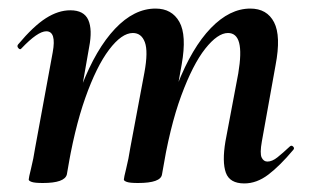

<svg xmlns="http://www.w3.org/2000/svg" viewBox="-20 -419 725 448"><path d="M550 9Q516 9 507 -16Q498 -41 506 -89L536 -248Q544 -296 538 -319Q532 -342 512 -342Q488 -342 459 -305.5Q430 -269 403 -196Q376 -123 358 -12L340 -13Q360 -135 394 -221.5Q428 -308 472 -353.5Q516 -399 564 -399Q603 -399 619.5 -367Q636 -335 623 -267L591 -89Q586 -61 590.5 -51.5Q595 -42 604 -42Q615 -42 627.5 -52Q640 -62 656 -77Q660 -81 664 -77Q668 -73 664 -69Q633 -32 606 -11.5Q579 9 550 9ZM80 8Q61 8 54 5.5Q47 3 47 0Q47 -4 52.5 -26Q58 -48 62 -74L103 -297Q112 -346 88 -346Q78 -346 63.5 -336Q49 -326 30 -306Q27 -302 23 -306.5Q19 -311 22 -315Q58 -358 87 -376.5Q116 -395 144 -395Q176 -395 186 -372.5Q196 -350 188 -309L136 -12Q131 8 80 8ZM302 8Q283 8 276 5.5Q269 3 269 0Q269 -4 274.5 -26Q280 -48 284 -74L317 -250Q326 -299 318 -320.5Q310 -342 290 -342Q264 -342 234.5 -303Q205 -264 179 -190.5Q153 -117 136 -12L118 -13Q137 -132 170.5 -218.5Q204 -305 248.5 -352Q293 -399 343 -399Q381 -399 398.5 -368Q416 -337 404 -269L358 -12Q355 8 302 8Z"/></svg>

Font: Cormorant
Style: Bold Italic
Weight: 700
Italic angle: -10°
Designer: Christian Thalmann (Catharsis Fonts)
Foundry: Catharsis Fonts
Version: Version 4.000